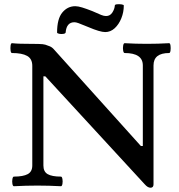

<svg xmlns="http://www.w3.org/2000/svg" viewBox="-20 -868 839 898"><path d="M684 10Q671 10 657 -6L192 -511H183V-94Q183 -65 203 -53.5Q223 -42 265 -42Q270 -42 272 -30.5Q274 -19 272 -8Q270 3 265 3Q209 0 155 0Q101 0 45 3Q40 3 38 -8Q36 -19 38 -30.5Q40 -42 45 -42Q88 -42 109.5 -53.5Q131 -65 131 -94V-560Q131 -593 107 -606.5Q83 -620 36 -620Q31 -620 29.5 -631.5Q28 -643 29.5 -654.5Q31 -666 36 -666Q56 -664 75.5 -663.5Q95 -663 114 -663Q134 -663 158.5 -662.5Q183 -662 192 -659Q201 -656 212.5 -651.5Q224 -647 234 -635L639 -185H648V-562Q648 -620 563 -620Q558 -620 556 -631.5Q554 -643 556 -654.5Q558 -666 563 -666Q614 -663 667 -663Q719 -663 771 -666Q776 -666 777.5 -654.5Q779 -643 777.5 -631.5Q776 -620 771 -620Q698 -620 698 -562V-6Q698 10 684 10ZM472 -718Q448 -718 394 -741Q358 -756 346.5 -760Q335 -764 328 -764Q291 -764 287 -716Q286 -711 276 -709.5Q266 -708 256.5 -710Q247 -712 247 -716Q247 -780 271.5 -809.5Q296 -839 332 -839Q345 -839 364.5 -833Q384 -827 412 -816Q441 -803 453.5 -798Q466 -793 476 -793Q495 -793 505.5 -809.5Q516 -826 517 -842Q517 -847 527.5 -848Q538 -849 548.5 -847.5Q559 -846 559 -842Q559 -811 547.5 -782.5Q536 -754 516.5 -736Q497 -718 472 -718Z"/></svg>

Font: Junicode SmExp
Style: Bold
Weight: 700
Width: 6
Designer: Peter S. Baker
Version: Version 2.205; ttfautohint (v1.8.4)